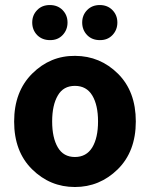

<svg xmlns="http://www.w3.org/2000/svg" viewBox="-20 -730 595 762"><path d="M346.2 -145Q369.1 -183.1 369.1 -248Q369.1 -313 346.2 -351.1Q323.2 -389.2 277.3 -389.2Q231.4 -389.2 209.5 -351.1Q187 -313 187 -248Q187 -183.1 209.5 -145Q231.9 -106.9 277.3 -106.9Q322.8 -106.9 346.2 -145ZM447.3 -58.1Q375.5 12.2 277.3 12.2Q178.7 12.2 107.4 -58.1Q36.1 -128.4 36.1 -247.6Q36.1 -366.7 107.9 -438Q179.7 -509.3 278.3 -508.3Q377.4 -507.8 448.2 -437.5Q519 -367.2 519 -248Q519 -128.9 447.3 -58.1ZM376 -570.8Q345.2 -570.8 325.7 -590.8Q306.2 -611.3 306.2 -640.6Q306.2 -669.9 325.7 -689.9Q345.2 -710 376 -710Q406.7 -710 426.3 -689.9Q445.8 -669.9 445.8 -640.6Q445.8 -611.3 426.3 -590.8Q406.7 -570.3 376 -570.8ZM178.2 -570.8Q147.5 -570.8 127.4 -590.8Q107.9 -611.3 107.9 -640.6Q107.9 -669.9 127.4 -689.9Q146.5 -710 177.7 -710Q209 -710 228.5 -689.9Q248 -669.9 248 -640.6Q248 -611.3 228.5 -590.8Q209 -570.3 178.2 -570.8Z"/></svg>

Font: SourceSansPro-Bold
Style: Bold
Weight: 700
Designer: Paul D. Hunt
Foundry: Adobe Systems Incorporated
Version: Version 1.050;PS Version 1.000;hotconv 1.0.70;makeotf.lib2.5